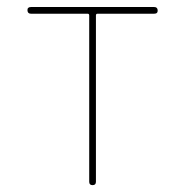

<svg xmlns="http://www.w3.org/2000/svg" viewBox="-20 -540 540 560"><path d="M70.3 -500Q60.5 -500 60.1 -509.8Q59.6 -519.5 70.3 -519.5H429.7Q439.5 -519.5 439.9 -509.8Q440.4 -500 429.7 -500H264.6Q259.8 -500 259.8 -495.1V-9.8Q259.8 0 250 0Q240.2 0 240.2 -9.8V-495.1Q240.2 -500 235.4 -500Z"/></svg>

Font: Rounded Mgen+ 1mn thin
Style: Regular
Weight: 100
Designer: [Source Han Sans]
Ryoko NISHIZUKA  (kana & ideographs); Paul D. Hunt (Latin, Greek & Cyrillic); Wenlong ZHANG  (bopomofo
Version: Version 1.059.20150602